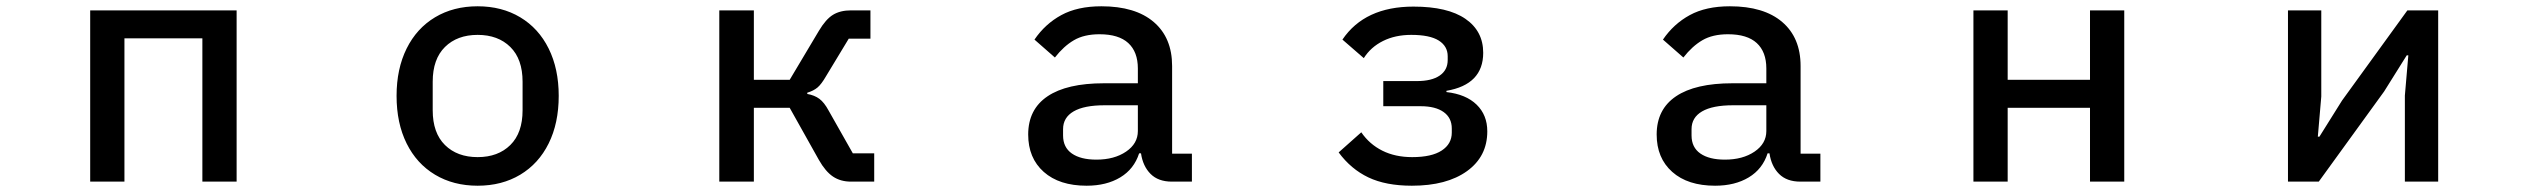

<svg xmlns="http://www.w3.org/2000/svg" viewBox="-20 -578 8040 611"><path d="M376 0H267V-545H733V0H624V-456H376Z M1242 -273Q1242 -359 1274 -423.5Q1306 -488 1364.5 -523Q1423 -558 1500 -558Q1577 -558 1635.5 -523Q1694 -488 1726 -423.5Q1758 -359 1758 -273Q1758 -186 1726 -121.5Q1694 -57 1635.5 -22Q1577 13 1500 13Q1423 13 1364.5 -22Q1306 -57 1274 -121.5Q1242 -186 1242 -273ZM1643 -227V-318Q1643 -390 1604 -428.5Q1565 -467 1500 -467Q1435 -467 1396 -428.5Q1357 -390 1357 -318V-227Q1357 -155 1396 -116.5Q1435 -78 1500 -78Q1565 -78 1604 -116.5Q1643 -155 1643 -227Z M2269 0V-545H2379V-324H2493L2586 -480Q2608 -517 2631 -531Q2654 -545 2688 -545H2750V-455H2681L2609 -336Q2594 -310 2581.5 -299.5Q2569 -289 2549 -283V-279Q2572 -275 2587.5 -263.5Q2603 -252 2617 -226L2694 -90H2762V0H2688Q2655 0 2631 -16Q2607 -32 2586 -69L2493 -235H2379V0Z M3252 -150Q3252 -230 3313.5 -271.5Q3375 -313 3493 -313H3601V-360Q3601 -413 3570.5 -441Q3540 -469 3479 -469Q3430 -469 3397.5 -450Q3365 -431 3337 -395L3272 -452Q3306 -502 3357.5 -530Q3409 -558 3485 -558Q3593 -558 3651.5 -508Q3710 -458 3710 -368V-89H3773V0H3709Q3666 0 3641.5 -24.5Q3617 -49 3611 -90H3605Q3589 -40 3545 -13.5Q3501 13 3438 13Q3351 13 3301.5 -31Q3252 -75 3252 -150ZM3601 -161V-243H3495Q3430 -243 3396.5 -223.5Q3363 -204 3363 -167V-147Q3363 -109 3391 -89.5Q3419 -70 3469 -70Q3526 -70 3563.5 -95.5Q3601 -121 3601 -161Z M4240 -93 4312 -157Q4338 -119 4379 -98.5Q4420 -78 4474 -78Q4536 -78 4568 -99Q4600 -120 4600 -156V-169Q4600 -203 4574 -221.5Q4548 -240 4501 -240H4382V-320H4489Q4536 -320 4561.5 -337.5Q4587 -355 4587 -387V-399Q4587 -431 4558.5 -449Q4530 -467 4471 -467Q4420 -467 4381 -447.5Q4342 -428 4320 -393L4252 -452Q4323 -557 4478 -557Q4587 -557 4643.5 -518Q4700 -479 4700 -410Q4700 -309 4583 -289V-285Q4645 -278 4679 -245Q4713 -212 4713 -160Q4713 -80 4648.5 -33.5Q4584 13 4473 13Q4390 13 4334.5 -13.5Q4279 -40 4240 -93Z M5252 -150Q5252 -230 5313.5 -271.5Q5375 -313 5493 -313H5601V-360Q5601 -413 5570.5 -441Q5540 -469 5479 -469Q5430 -469 5397.5 -450Q5365 -431 5337 -395L5272 -452Q5306 -502 5357.5 -530Q5409 -558 5485 -558Q5593 -558 5651.5 -508Q5710 -458 5710 -368V-89H5773V0H5709Q5666 0 5641.5 -24.5Q5617 -49 5611 -90H5605Q5589 -40 5545 -13.5Q5501 13 5438 13Q5351 13 5301.5 -31Q5252 -75 5252 -150ZM5601 -161V-243H5495Q5430 -243 5396.5 -223.5Q5363 -204 5363 -167V-147Q5363 -109 5391 -89.5Q5419 -70 5469 -70Q5526 -70 5563.5 -95.5Q5601 -121 5601 -161Z M6369 0H6260V-545H6369V-324H6631V-545H6740V0H6631V-235H6369Z M7359 0H7261V-545H7367V-271L7356 -143H7361L7433 -258L7641 -545H7739V0H7633V-274L7644 -402H7639L7567 -287Z"/></svg>

Font: IBM Plex Sans JP Medium
Style: Regular
Weight: 500
Designer: Mike Abbink; Paul van der Laan; Pieter van Rosmalen; Wujin Sim; Yejin Wi; Jinhee Kim; Boomi Park; Yona Kim; Kichan Ma
Foundry: Sandoll Inc.
Version: Version 1.001